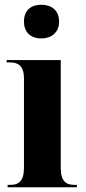

<svg xmlns="http://www.w3.org/2000/svg" viewBox="-20 -789 361 809"><path d="M154 -627C194 -627 229 -650 229 -698C229 -748 194 -769 154 -769C113 -769 81 -748 81 -698C81 -650 113 -627 154 -627ZM12 0H304V-10H294C260 -10 236 -24 236 -80V-536H8V-526H23C56 -526 81 -512 81 -459V-82C81 -25 58 -10 23 -10H12Z"/></svg>

Font: Noto Serif Display Condensed ExtraBold
Style: Regular
Weight: 800
Width: 3
Designer: Monotype Design Team
Foundry: Monotype Imaging Inc.
Version: Version 2.009